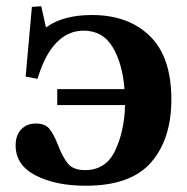

<svg xmlns="http://www.w3.org/2000/svg" viewBox="-20 -584 599 614"><path d="M30 -119Q30 -152 48 -170.5Q66 -189 95 -189Q124 -189 138 -172Q152 -155 166 -119Q181 -80 198 -60Q215 -40 252 -40Q319 -40 348.5 -103Q378 -166 380 -248H163V-299H378Q372 -380 340.5 -433Q309 -486 247 -486Q198 -486 160.5 -447.5Q123 -409 100 -332L62 -339L82 -562L112 -564L127 -496Q181 -536 274 -536Q390 -536 459 -469Q528 -402 528 -266Q528 -139 463 -64.5Q398 10 254 10Q158 10 94 -23Q30 -56 30 -119Z"/></svg>

Font: Minipax
Style: Bold
Weight: 600
Designer: Raphaël Ronot, Igor Stepanchenko (Cyrillic)
Foundry: steppetype
Version: Version 1.002